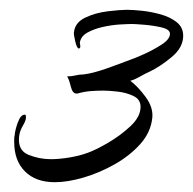

<svg xmlns="http://www.w3.org/2000/svg" viewBox="-20 -616 394 392"><path d="M92 -244Q53 -244 31 -266Q9 -288 9 -326Q9 -329 9 -332.5Q9 -336 10 -340Q10 -344 12.5 -354Q15 -364 19.5 -373Q24 -382 31 -382Q33 -382 33 -376Q33 -370 26.5 -359Q20 -348 19 -337Q16 -309 38 -300Q60 -291 84 -291Q101 -291 122 -294.5Q143 -298 159 -304Q176 -310 201.5 -325Q227 -340 247 -359Q267 -378 267 -398Q267 -413 252.5 -420Q238 -427 220 -429Q202 -431 191 -431Q178 -431 165 -430Q152 -429 138 -425H136Q128 -425 124.5 -439.5Q121 -454 117 -460Q126 -460 134 -462Q142 -464 150 -464Q169 -466 198.5 -476.5Q228 -487 246 -494Q255 -497 274 -505.5Q293 -514 310 -525Q327 -536 327 -547Q327 -556 310 -560Q293 -564 274 -565.5Q255 -567 250 -567Q241 -567 224.5 -566Q208 -565 190 -561Q172 -557 158.5 -549.5Q145 -542 143 -529Q143 -527 143.5 -525Q144 -523 144 -522Q144 -517 141 -517Q137 -517 133.5 -532Q130 -547 131 -550Q133 -570 154 -580Q175 -590 200.5 -593Q226 -596 239 -596Q251 -596 270 -594Q289 -592 308.5 -586.5Q328 -581 341 -570.5Q354 -560 354 -543Q354 -519 330.5 -499.5Q307 -480 286 -470Q277 -466 266.5 -460Q256 -454 246 -451Q261 -440 277 -418.5Q293 -397 291 -376Q288 -346 266.5 -322Q245 -298 214 -280.5Q183 -263 150.5 -253.5Q118 -244 92 -244Z"/></svg>

Font: The Nautigal
Style: Bold
Weight: 700
Designer: Robert E. Leuschke
Foundry: Robert E. Leuschke
Version: Version 1.100; ttfautohint (v1.8.3)